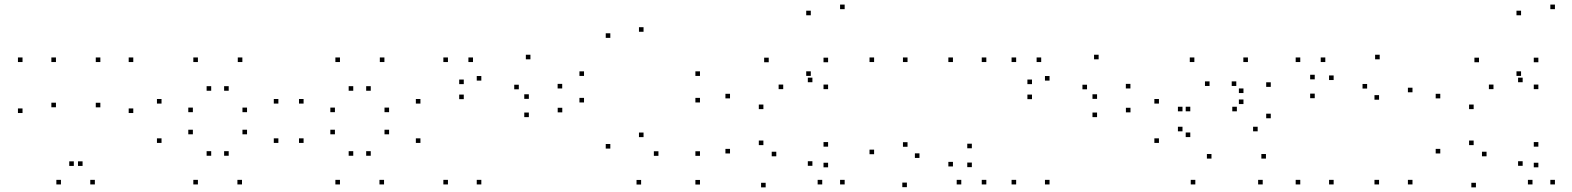

<svg xmlns="http://www.w3.org/2000/svg" viewBox="-20 -795 6860 838"><path d="M394 10V-10H374V10ZM561.7 -301.7V-321.7H541.7V-301.7ZM561.7 -524.2V-544.2H541.7V-524.2ZM418 -524.2V-544.2H398V-524.2ZM418 -326.5V-346.5H398V-326.5ZM302.2 -70.8V-90.8H282.2V-70.8ZM340.4 -70.8V-90.8H320.4V-70.8ZM224.2 -326.8V-346.8H204.2V-326.8ZM224.2 -524.2V-544.2H204.2V-524.2ZM78.3 -524.2V-544.2H58.3V-524.2ZM78.3 -301.7V-321.7H58.3V-301.7ZM246 10V-10H226V10Z M1036.2 10V-10H1016.2V10ZM1195 -171.2V-191.2H1175V-171.2ZM1195 -342.9V-362.9H1175V-342.9ZM1037.8 -524.2V-544.2H1017.8V-524.2ZM843.8 -524.2V-544.2H823.8V-524.2ZM685 -342.9V-362.9H665V-342.9ZM685 -171.2V-191.2H665V-171.2ZM843.8 10V-10H823.8V10ZM821.8 -208.8V-228.8H801.8V-208.8ZM821.8 -305.4V-325.4H801.8V-305.4ZM901.8 -398.9V-418.9H881.8V-398.9ZM978.2 -398.9V-418.9H958.2V-398.9ZM1058.2 -305.4V-325.4H1038.2V-305.4ZM1058.2 -208.8V-228.8H1038.2V-208.8ZM978.2 -115.2V-135.2H958.2V-115.2ZM901.8 -115.2V-135.2H881.8V-115.2Z M1656.2 10V-10H1636.2V10ZM1815 -171.2V-191.2H1795V-171.2ZM1815 -342.9V-362.9H1795V-342.9ZM1657.8 -524.2V-544.2H1637.8V-524.2ZM1463.8 -524.2V-544.2H1443.8V-524.2ZM1305 -342.9V-362.9H1285V-342.9ZM1305 -171.2V-191.2H1285V-171.2ZM1463.8 10V-10H1443.8V10ZM1441.8 -208.8V-228.8H1421.8V-208.8ZM1441.8 -305.4V-325.4H1421.8V-305.4ZM1521.8 -398.9V-418.9H1501.8V-398.9ZM1598.2 -398.9V-418.9H1578.2V-398.9ZM1678.2 -305.4V-325.4H1658.2V-305.4ZM1678.2 -208.8V-228.8H1658.2V-208.8ZM1598.2 -115.2V-135.2H1578.2V-115.2ZM1521.8 -115.2V-135.2H1501.8V-115.2Z M2434.1 -304.6V-324.6H2414.1V-304.6ZM2433.8 -408.9V-428.9H2413.8V-408.9ZM2295.1 -536.1V-556.1H2275.1V-536.1ZM2004.2 -427.8V-447.8H1984.2V-427.8ZM2004.2 -362.2V-382.2H1984.2V-362.2ZM2244.4 -405.2V-425.2H2224.4V-405.2ZM2288.2 -363.5V-383.5H2268.2V-363.5ZM2288.2 -283.8V-303.8H2268.2V-283.8ZM2080.8 10V-10H2060.8V10ZM2080.8 -443.2V-463.2H2060.8V-443.2ZM2044.4 -524.2V-544.2H2024.4V-524.2ZM1935.1 -524.2V-544.2H1915.1V-524.2ZM1935.1 10V-10H1915.1V10Z M3035.1 10.4V-9.6H3015.1V10.4ZM3035.1 -114.8V-134.8H3015.1V-114.8ZM2853.8 -114.8V-134.8H2833.8V-114.8ZM2788.8 -196.5V-216.5H2768.8V-196.5ZM2788.8 -656.3V-676.3H2768.8V-656.3ZM2643.8 -629.7V-649.7H2623.8V-629.7ZM2643.8 -146.5V-166.5H2623.8V-146.5ZM2778.2 10.4V-9.6H2758.2V10.4ZM3035.1 -347.8V-367.8H3015.1V-347.8ZM3035.1 -463.6V-483.6H3015.1V-463.6ZM2529 -463.6V-483.6H2509V-463.6ZM2529 -347.8V-367.8H2509V-347.8Z M3666.6 10V-10H3646.6V10ZM3666.6 -755V-775H3646.6V-755ZM3518.8 -728.3V-748.3H3498.8V-728.3ZM3518.8 -463.7V-483.7H3498.8V-463.7ZM3525.8 -436.1V-456.1H3505.8V-436.1ZM3525.8 -71.3V-91.3H3505.8V-71.3ZM3568.7 10V-10H3548.7V10ZM3335.2 -523.3V-543.3H3315.2V-523.3ZM3166.2 -365.6V-385.6H3146.2V-365.6ZM3166.2 -125.2V-145.2H3146.2V-125.2ZM3321.8 22.8V2.8H3301.8V22.8ZM3594.3 -64.7V-84.7H3574.3V-64.7ZM3594.3 -154.9V-174.9H3574.3V-154.9ZM3368.2 -112.8V-132.8H3348.2V-112.8ZM3311.9 -161.6V-181.6H3291.9V-161.6ZM3311.9 -318.7V-338.7H3291.9V-318.7ZM3398.4 -405.9V-425.9H3378.4V-405.9ZM3594.3 -405.9V-425.9H3574.3V-405.9ZM3594.3 -523.3V-543.3H3574.3V-523.3Z M3795.1 -524.2V-544.2H3775.1V-524.2ZM3795.1 -121.9V-141.9H3775.1V-121.9ZM3938.2 21.9V1.9H3918.2V21.9ZM4221.7 -65.5V-85.5H4201.7V-65.5ZM4221.7 -147.8V-167.8H4201.7V-147.8ZM3993.1 -105.7V-125.7H3973.1V-105.7ZM3941 -154.4V-174.4H3921V-154.4ZM3941 -524.2V-544.2H3921V-524.2ZM4139.2 -524.2V-544.2H4119.2V-524.2ZM4139.2 -68.5V-88.5H4119.2V-68.5ZM4175.6 10V-10H4155.6V10ZM4284.9 10V-10H4264.9V10ZM4284.9 -524.2V-544.2H4264.9V-524.2Z M4914.1 -304.6V-324.6H4894.1V-304.6ZM4913.8 -408.9V-428.9H4893.8V-408.9ZM4775.1 -536.1V-556.1H4755.1V-536.1ZM4484.2 -427.8V-447.8H4464.2V-427.8ZM4484.2 -362.2V-382.2H4464.2V-362.2ZM4724.4 -405.2V-425.2H4704.4V-405.2ZM4768.2 -363.5V-383.5H4748.2V-363.5ZM4768.2 -283.8V-303.8H4748.2V-283.8ZM4560.8 10V-10H4540.8V10ZM4560.8 -443.2V-463.2H4540.8V-443.2ZM4524.4 -524.2V-544.2H4504.4V-524.2ZM4415.1 -524.2V-544.2H4395.1V-524.2ZM4415.1 10V-10H4395.1V10Z M5491.2 10V-10H5471.2V10ZM5505.3 -102.8V-122.8H5485.3V-102.8ZM5267.6 -102.8V-122.8H5247.6V-102.8ZM5175.1 -196.7V-216.7H5155.1V-196.7ZM5175.1 -309.2V-329.2H5155.1V-309.2ZM5259.2 -419.8V-439.8H5239.2V-419.8ZM5375.9 -419.8V-439.8H5355.9V-419.8ZM5407.2 -388.9V-408.9H5387.2V-388.9ZM5407.2 -340.8V-360.8H5387.2V-340.8ZM5378.4 -309.1V-329.1H5358.4V-309.1ZM5141.1 -309.1V-329.1H5121.1V-309.1ZM5141.1 -221.8V-241.8H5121.1V-221.8ZM5469.2 -221.8V-241.8H5449.2V-221.8ZM5526.4 -278.8V-298.8H5506.4V-278.8ZM5526.4 -415.8V-435.8H5506.4V-415.8ZM5426.7 -524.2V-544.2H5406.7V-524.2ZM5192.9 -524.2V-544.2H5172.9V-524.2ZM5038.3 -342.9V-362.9H5018.3V-342.9ZM5038.3 -171.2V-191.2H5018.3V-171.2ZM5197.1 10V-10H5177.1V10Z M6144.9 10V-10H6124.9V10ZM6144.9 -392.2V-412.2H6124.9V-392.2ZM6001.8 -536.1V-556.1H5981.8V-536.1ZM5718.3 -448.7V-468.7H5698.3V-448.7ZM5718.3 -366.4V-386.4H5698.3V-366.4ZM5946.9 -408.5V-428.5H5926.9V-408.5ZM5999 -359.8V-379.8H5979V-359.8ZM5999 10V-10H5979V10ZM5800.8 10V-10H5780.8V10ZM5800.8 -445.7V-465.7H5780.8V-445.7ZM5764.4 -524.2V-544.2H5744.4V-524.2ZM5655.1 -524.2V-544.2H5635.1V-524.2ZM5655.1 10V-10H5635.1V10Z M6766.6 10V-10H6746.6V10ZM6766.6 -755V-775H6746.6V-755ZM6618.8 -728.3V-748.3H6598.8V-728.3ZM6618.8 -463.7V-483.7H6598.8V-463.7ZM6625.8 -436.1V-456.1H6605.8V-436.1ZM6625.8 -71.3V-91.3H6605.8V-71.3ZM6668.7 10V-10H6648.7V10ZM6435.2 -523.3V-543.3H6415.2V-523.3ZM6266.2 -365.6V-385.6H6246.2V-365.6ZM6266.2 -125.2V-145.2H6246.2V-125.2ZM6421.8 22.8V2.8H6401.8V22.8ZM6694.3 -64.7V-84.7H6674.3V-64.7ZM6694.3 -154.9V-174.9H6674.3V-154.9ZM6468.2 -112.8V-132.8H6448.2V-112.8ZM6411.9 -161.6V-181.6H6391.9V-161.6ZM6411.9 -318.7V-338.7H6391.9V-318.7ZM6498.4 -405.9V-425.9H6478.4V-405.9ZM6694.3 -405.9V-425.9H6674.3V-405.9ZM6694.3 -523.3V-543.3H6674.3V-523.3Z"/></svg>

Font: Monaspace Krypton Dots Var
Style: Regular
Weight: 400
Designer: Riley Cran and the Lettermatic Team
Version: Version 1.100 (Monaspace Krypton Dots)